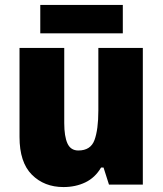

<svg xmlns="http://www.w3.org/2000/svg" viewBox="-20 -747 658 777"><path d="M558 -553V0H421L399 -69H389Q365 -28 325.5 -9Q286 10 237 10Q159 10 109 -40Q59 -90 59 -193V-553H240V-249Q240 -195 253 -166.5Q266 -138 297 -138Q347 -138 362.5 -180.5Q378 -223 378 -300V-553ZM477 -727V-612H143V-727Z"/></svg>

Font: Noto Sans Ethiopic SemiCondensed Black
Style: Regular
Weight: 900
Width: 4
Designer: Monotype Design Team
Foundry: Monotype Imaging Inc.
Version: Version 2.102; ttfautohint (v1.8.4.7-5d5b)